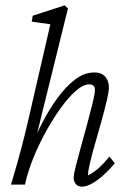

<svg xmlns="http://www.w3.org/2000/svg" viewBox="-20 -696 495 724"><path d="M148.4 -308.6Q142.6 -286.1 137.7 -265.6Q132.8 -245.1 126 -216.8Q119.1 -188.5 106.4 -140.6H97.7Q115.2 -186.5 140.6 -235.4Q166 -284.2 197.3 -327.1Q228.5 -370.1 263.7 -396.5Q298.8 -422.9 335.9 -422.9Q362.3 -422.9 376.5 -407.2Q390.6 -391.6 390.6 -366.2Q390.6 -350.6 382.8 -317.4Q375 -284.2 363.3 -241.7Q351.6 -199.2 339.4 -157.2Q327.1 -115.2 319.3 -82Q311.5 -48.8 311.5 -34.2Q334 -45.9 353.5 -63.5Q373 -81.1 392.6 -105.5L413.1 -80.1Q388.7 -51.8 366.2 -32.2Q343.8 -12.7 324.2 -2.4Q304.7 7.8 289.1 7.8Q273.4 7.8 265.6 -2.4Q257.8 -12.7 257.8 -25.4Q257.8 -38.1 266.1 -70.8Q274.4 -103.5 286.1 -146Q297.9 -188.5 309.6 -231.4Q321.3 -274.4 329.6 -308.6Q337.9 -342.8 337.9 -357.4Q337.9 -377.9 316.4 -377.9Q293.9 -377.9 266.1 -353.5Q238.3 -329.1 209 -288.6Q179.7 -248 152.3 -198.2Q125 -148.4 104.5 -97.2Q84 -45.9 74.2 0H21.5Q44.9 -77.1 62.5 -145Q80.1 -212.9 91.3 -263.2Q102.5 -313.5 108.4 -337.9L169.9 -604.5L99.6 -614.3L103.5 -636.7L223.6 -675.8L236.3 -664.1Q230.5 -640.6 219.7 -597.2Q209 -553.7 195.8 -500.5Q182.6 -447.3 168.9 -391.6Z"/></svg>

Font: Crimson Pro ExtraLight
Style: Italic
Weight: 250
Italic angle: -12°
Designer: Jacques Le Bailly
Foundry: Baron von Fonthausen
Version: Version 1.003